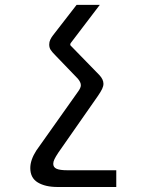

<svg xmlns="http://www.w3.org/2000/svg" viewBox="-20 -570 640 786"><path d="M104 118Q104 85 128.5 46.5L298.5 -193.5Q311 -210 311 -221Q311 -233.5 298.5 -248L209 -341Q192.5 -357.5 187 -366.5Q181.5 -375.5 181.5 -387.5Q181.5 -398.5 185.8 -407.5Q190 -416.5 197 -425.5L293.5 -550H388.5L272 -397Q267.5 -392 267.5 -388Q267.5 -385.5 269.2 -383.2Q271 -381 274.5 -378L386.5 -263Q403.5 -245 403.5 -227Q403.5 -217.5 398.2 -206.2Q393 -195 381 -177.5L218 56Q207.5 72 202.8 82Q198 92 198 100.5Q198 115 211.8 121Q225.5 127 256 127H456V195.5H215.5Q165.5 195.5 134.8 177Q104 158.5 104 118Z"/></svg>

Font: JuliaMono Light
Style: Regular
Weight: 300
Monospace: yes
Designer: cormullion
Foundry: corm
Version: Version 0.054; ttfautohint (v1.8.4)